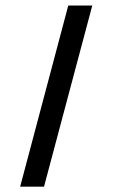

<svg xmlns="http://www.w3.org/2000/svg" viewBox="-20 -678 415 707"><path d="M142.1 9.3H54.2L231.4 -657.7H319.8Z"/></svg>

Font: Potro Sans Bangla SemiBold
Style: Regular
Weight: 600
Designer: Jayed Ahsan Saad
Foundry: Codepotro
Version: Potro Sans Bangla;Version 0.996;CodepotroFonts;